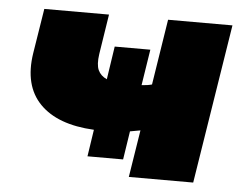

<svg xmlns="http://www.w3.org/2000/svg" viewBox="-43 -561 775 612"><g transform="rotate(5 345.0 -255.0)"><path d="M390 0 414 -151Q397 -148 381 -145L367 -54H253L266 -140Q149 -146 92.5 -204Q36 -262 52 -366L75 -510H282L262 -382Q257 -348 265 -330.5Q273 -313 293 -304L309 -410H423L405 -295Q424 -296 438 -300L471 -510H677L596 0Z"/></g></svg>

Font: Mulish ExtraBlack
Style: Italic
Weight: 1000
Italic angle: -9°
Designer: Vernon Adams
Foundry: Vernon Adams
Version: Version 3.603; ttfautohint (v1.8.3)